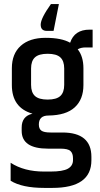

<svg xmlns="http://www.w3.org/2000/svg" viewBox="-20 -770 489 939"><path d="M433 -538H399Q376 -538 360 -529Q388 -494 388 -436V-354Q388 -284 345.5 -245Q303 -206 217 -205Q170 -205 170 -161Q170 -140 182.5 -131Q195 -122 227 -122H285Q427 -122 427 -3V14Q427 149 236 149H197Q88 149 32 114V26Q98 69 195 69H227Q287 69 312 55Q337 41 337 13V4Q337 -20 324.5 -31.5Q312 -43 276 -43H215Q86 -43 86 -130V-146Q86 -202 139 -214Q38 -243 38 -354V-436Q38 -507 81.5 -546Q125 -585 203 -585Q281 -585 323 -561Q344 -625 418 -625H433ZM294 -355V-435Q294 -472 275 -489.5Q256 -507 213 -507Q170 -507 151 -489.5Q132 -472 132 -435V-355Q132 -318 151 -300.5Q170 -283 213 -283Q256 -283 275 -300.5Q294 -318 294 -355ZM209 -619Q179 -619 179 -649.5Q179 -680 229 -750H268L242 -619Z"/></svg>

Font: Khand Medium
Style: Regular
Weight: 500
Designer: Devanagari: Sanchit Sawaria, Jyotish Sonowal; Latin: Satya Rajpurohit
Foundry: Indian Type Foundry
Version: Version 1.100;PS 1.0;hotconv 1.0.78;makeotf.lib2.5.61930; tt